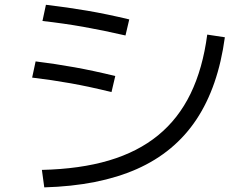

<svg xmlns="http://www.w3.org/2000/svg" viewBox="-20 -774 1040 814"><path d="M157.6 -53.7Q319.3 -57.4 441.8 -93.7Q564.3 -130 650.5 -200.5Q736.6 -271 788.1 -377.2Q839.6 -483.4 858.6 -627.3L933.3 -616Q905 -406.3 812.7 -267.3Q720.3 -128.3 560 -57.3Q399.7 13.7 167.7 20.4ZM452.7 -383.6Q359.6 -406.6 280 -420.8Q200.3 -435 116.3 -445L131 -513.7Q216.7 -503 296.2 -488.7Q375.7 -474.4 468.7 -451.7ZM512 -623.6Q416.3 -645.6 333 -660.3Q249.6 -675 160 -685L174.7 -753.7Q265.7 -743 349.5 -728.7Q433.3 -714.4 528 -691.7Z"/></svg>

Font: M PLUS 1 Thin
Style: Regular
Weight: 100
Designer: Coji Morishita
Foundry: UNDERFOREST DESIGN
Version: Version 1.001